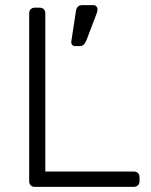

<svg xmlns="http://www.w3.org/2000/svg" viewBox="-20 -730 588 750"><path d="M502 -60Q513 -60 519 -54Q525 -48 525 -37V-22Q525 -12 518.5 -6Q512 0 502 0H116Q106 0 100 -6Q94 -12 94 -22V-678Q94 -688 100 -694Q106 -700 116 -700H135Q145 -700 151 -694Q157 -688 157 -678V-60ZM301 -710H346Q352 -710 356.5 -705Q361 -700 361 -694Q361 -685 357 -676L317 -571Q312 -560 306.5 -555Q301 -550 291 -550H273Q265 -550 261 -556Q257 -562 259 -571L276 -683Q279 -710 301 -710Z"/></svg>

Font: Rubik
Style: Regular
Weight: 300
Designer: Hubert & Fischer
Foundry: Hubert & Fischer
Version: Version 1.100